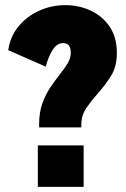

<svg xmlns="http://www.w3.org/2000/svg" viewBox="-20 -726 490 746"><path d="M132 -231V-243Q132 -288.5 144.2 -323.2Q156.5 -358 174.8 -385.2Q193 -412.5 211 -435Q229.5 -458 242.2 -478.8Q255 -499.5 255 -521Q255 -558.5 225.5 -558.5Q201 -558.5 184 -531.2Q167 -504 158 -467L12 -531Q19.5 -584 51.8 -623.2Q84 -662.5 131.8 -684.2Q179.5 -706 234 -706Q286.5 -706 332 -685Q377.5 -664 405.8 -622.8Q434 -581.5 434 -520Q434 -467 411 -430.5Q388 -394 360.5 -363.5Q335.5 -335.5 315.8 -307Q296 -278.5 296 -241V-231ZM127 -161H305V0H127Z"/></svg>

Font: Trispace Condensed ExtraBold
Style: Regular
Weight: 800
Width: 3
Designer: Tyler Finck
Foundry: Etcetera Type Company
Version: Version 1.210; ttfautohint (v1.8.3)